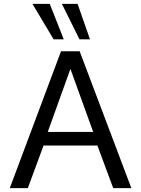

<svg xmlns="http://www.w3.org/2000/svg" viewBox="-20 -977 733 997"><path d="M30.8 0 296.9 -710.9H393.6L662.1 0H567.9L485.8 -221.2H206.1L124.5 0ZM228 -292H463.9L345.7 -619.1ZM258.3 -772.9 148.4 -957H238.3L311 -772.9ZM392.6 -772.9 301.3 -957H382.8L447.3 -772.9Z"/></svg>

Font: Comme
Style: Regular
Weight: 400
Designer: Vernon Adams
Foundry: Vernon Adams
Version: Version 1.000;gftools[0.9.27]